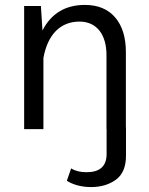

<svg xmlns="http://www.w3.org/2000/svg" viewBox="-20 -530 611 788"><path d="M158.2 -292C175.3 -387.7 227.5 -441.4 306.2 -441.4C376.5 -441.4 417 -388.7 417 -304.2V0H417.5V102.5C417.5 153.8 387.7 176.8 335.4 176.8C309.1 176.8 288.1 171.4 272 161.1L254.4 211.9C278.3 227.5 314 237.8 353.5 237.8C393.1 237.8 427.2 228 455.1 208C482.9 188 497.1 154.8 497.1 109.4V-6.8H496.6V-316.9C496.6 -377 481.9 -424.3 452.6 -458.5C423.3 -492.7 381.8 -509.8 328.6 -509.8C248 -509.8 189.9 -474.6 154.3 -404.8L147.9 -505.4H79.1V0H158.2Z"/></svg>

Font: Estedad Regular
Style: Regular
Weight: 400
Designer: Amin Abedi
Version: Version 7.3